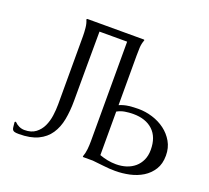

<svg xmlns="http://www.w3.org/2000/svg" viewBox="-106 -720 937 860"><g transform="rotate(20 362.5 -289.5)"><path d="M435.1 -272.9Q456.5 -282.2 479.2 -284.9Q502 -287.6 525.4 -287.6Q559.1 -287.6 592.3 -277.3Q625.5 -267.1 652.1 -247.3Q678.7 -227.5 695.3 -198.7Q711.9 -169.9 711.9 -132.8Q711.9 -93.3 694.8 -66.2Q677.7 -39.1 650.4 -22.2Q623 -5.4 589.1 2Q555.2 9.3 521.5 9.3Q493.7 9.3 466.6 5.9Q439.5 2.4 411.6 0H366.7Q366.2 0 365.2 -0.5Q364.3 -1 363.8 -1V-3.9Q370.1 -21 372.1 -40.8Q374 -60.5 374 -78.6V-553.2H242.2Q241.7 -470.2 241.5 -388.2Q241.2 -306.2 241.2 -223.1Q241.2 -174.3 233.4 -133.3Q225.6 -92.3 205.3 -62.3Q185.1 -32.2 149.7 -15.4Q114.3 1.5 59.1 1.5Q44.4 1.5 37.8 -0.7Q31.2 -2.9 28.6 -8.1Q25.9 -13.2 25.4 -21.5Q24.9 -29.8 23.4 -41.5L24.9 -44.9H29.3Q38.6 -35.2 51 -29.5Q63.5 -23.9 76.7 -23.9Q109.4 -23.9 129.6 -39.3Q149.9 -54.7 160.9 -78.1Q171.9 -101.6 175.8 -129.6Q179.7 -157.7 179.7 -183.6V-509.3Q179.7 -526.4 177.7 -546.9Q175.8 -567.4 168.9 -583V-586.4L171.9 -587.9H441.4L442.9 -586.9H443.8V-584Q437 -566.4 436 -547.1Q435.1 -527.8 435.1 -509.3ZM435.1 -34.7Q454.1 -27.8 473.9 -23.9Q493.7 -20 514.2 -20Q540.5 -20 563.2 -27.3Q585.9 -34.7 602.8 -49.1Q619.6 -63.5 629.4 -84.7Q639.2 -106 639.2 -133.8Q639.2 -194.3 605 -226.3Q570.8 -258.3 511.2 -258.3Q491.2 -258.3 471.9 -255.1Q452.6 -252 435.1 -242.2Z"/></g></svg>

Font: CAT Linz
Style: Regular
Weight: 400
Designer: Peter Wiegel
Foundry: Peter Wiegel
Version: Version 1.08